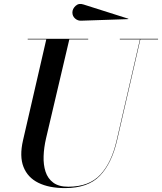

<svg xmlns="http://www.w3.org/2000/svg" viewBox="-20 -949 830 984"><path d="M398 -843Q379.2 -841.5 365.1 -853.9Q351 -866.2 351 -885Q351 -903.8 367.5 -919Q384 -934.2 408 -926L638 -853L637 -851ZM122 -750H432V-747H335.2L216 -240Q205.1 -193.1 203.5 -148.8Q201.9 -104.5 213.4 -69.1Q224.9 -33.8 253.1 -12.9Q281.2 8 330 8Q436.5 8 494.1 -53.6Q551.8 -115.2 578 -230L697.2 -747H594V-750H790V-747H699.2L580 -230Q553 -112.2 492.2 -48.6Q431.5 15 313 15Q231.5 15 176.6 -12.1Q121.8 -39.1 100.4 -93.6Q79 -148 98 -230L217.2 -747H122Z"/></svg>

Font: Bodoni* 72 Medium
Style: Italic
Weight: 500
Italic angle: -13°
Version: Version 1.002; ttfautohint (v0.97) -l 8 -r 50 -G 200 -x 14 -